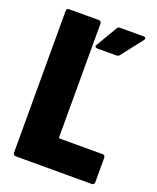

<svg xmlns="http://www.w3.org/2000/svg" viewBox="-132 -779 702 859"><g transform="rotate(20 219.0 -350.0)"><path d="M47 0H410C417 0 422 -5 422 -12V-130C422 -137 417 -142 410 -142H206C203 -142 201 -144 201 -147V-688C201 -695 196 -700 189 -700H47C40 -700 35 -695 35 -688V-12C35 -5 40 0 47 0ZM226 -578H316C322 -578 327 -580 331 -585L409 -685C411 -688 412 -690 412 -693C412 -697 409 -700 402 -700H290C284 -700 279 -698 276 -692L217 -592C212 -583 217 -578 226 -578Z"/></g></svg>

Font: Barlow Condensed ExtraBold
Style: Regular
Weight: 800
Width: 3
Designer: Jeremy Tribby
Foundry: Tribby Type
Version: Version 1.422;hotconv 1.0.109;makeotfexe 2.5.65596